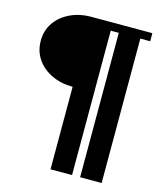

<svg xmlns="http://www.w3.org/2000/svg" viewBox="-124 -752 881 1034"><g transform="rotate(15 317.0 -235.0)"><path d="M256 190V-270Q191 -270 138.5 -295Q86 -320 56 -364Q26 -408 26 -465.5Q26 -523 56 -566.5Q86 -610 138.5 -635Q191 -660 256 -660H596V-615H541V190H421V-615H376V190Z"/></g></svg>

Font: El Messiri
Style: Regular
Weight: 400
Designer: Mohamed Gaber
Foundry: Kief Type Foundry
Version: Version 2.020